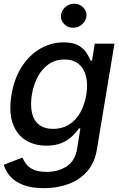

<svg xmlns="http://www.w3.org/2000/svg" viewBox="-34 -776 628 1012"><path d="M198.7 215.8Q132.8 215.8 88.9 199Q44.9 182.1 20 153.8Q-4.9 125.5 -14.2 92.3L84 54.7Q90.8 70.3 103.5 87.9Q116.2 105.5 141.6 117.7Q167 129.9 211.9 129.9Q272 130.4 317.1 101.1Q362.3 71.8 372.6 7.8L389.6 -99.1H382.3Q370.6 -82 349.1 -60.5Q327.6 -39.1 294.2 -23.7Q260.7 -8.3 210.4 -8.3Q146 -8.3 99.1 -38.6Q52.2 -68.8 32.2 -128.4Q12.2 -188 26.4 -274.9Q40.5 -361.8 80.6 -424.1Q120.6 -486.3 178 -519.5Q235.4 -552.7 301.3 -552.7Q352.1 -552.7 380.4 -535.9Q408.7 -519 422.6 -496.6Q436.5 -474.1 443.4 -457H451.2L465.3 -545.9H569.3L476.6 12.2Q465.3 82.5 425.3 127.4Q385.3 172.4 326.4 194.1Q267.6 215.8 198.7 215.8ZM246.6 -96.7Q292 -96.7 327.9 -118.2Q363.8 -139.6 387.5 -179.9Q411.1 -220.2 420.9 -276.4Q429.7 -331.5 419.4 -373.3Q409.2 -415 380.6 -438.7Q352.1 -462.4 306.2 -462.4Q258.3 -462.4 222.7 -437.7Q187 -413.1 164.8 -370.8Q142.6 -328.6 133.8 -276.4Q125.5 -223.1 134.3 -182.4Q143.1 -141.6 171.1 -119.1Q199.2 -96.7 246.6 -96.7ZM351.1 -629.9Q323.7 -629.4 304.9 -648.2Q286.1 -667 287.1 -692.9Q288.6 -719.2 309.1 -737.8Q329.6 -756.3 356.9 -756.3Q384.8 -756.3 403.6 -737.8Q422.4 -719.2 421.9 -692.9Q419.9 -667 399.4 -648.2Q378.9 -629.4 351.1 -629.9Z"/></svg>

Font: Inter Tight Medium
Style: Italic
Weight: 500
Italic angle: -9.39999°
Designer: Rasmus Andersson
Foundry: rsms
Version: Version 3.004